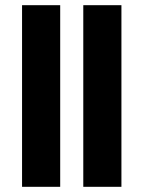

<svg xmlns="http://www.w3.org/2000/svg" viewBox="-20 -720 553 740"><path d="M65 0V-700H212V0ZM301 0V-700H448V0Z"/></svg>

Font: Source Sans 3
Style: Bold
Weight: 700
Designer: Paul D. Hunt
Foundry: Adobe
Version: Version 3.052;hotconv 1.1.0;makeotfexe 2.6.0